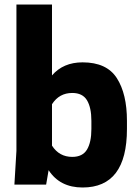

<svg xmlns="http://www.w3.org/2000/svg" viewBox="-20 -820 614 853"><path d="M347 13Q246 13 196 -64L185 0H44L53 -150V-800H211V-485Q261 -543 347 -543Q454 -543 499 -473Q544 -403 544 -283V-247Q544 13 347 13ZM301 -123Q347 -123 366.5 -155.5Q386 -188 386 -247V-283Q386 -342 366.5 -374.5Q347 -407 301 -407Q243 -407 211 -357V-173Q243 -123 301 -123Z"/></svg>

Font: Tanohe Sans
Style: Bold
Weight: 700
Designer: Village Type and Design LLC & Cristiano Sobral
Foundry: Cooper Hewitt Smithsonian Design Museum
Version: Version 1.00;September 29, 2021;FontCreator 13.0.0.2655 64-b